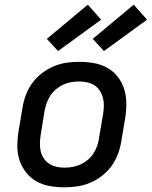

<svg xmlns="http://www.w3.org/2000/svg" viewBox="-20 -792 648 820"><path d="M255 8Q223 8 192 2.5Q161 -3 135.5 -17.5Q110 -32 91.5 -55.5Q73 -79 63.5 -107.5Q54 -136 54 -167.5Q54 -199 59 -231L76 -331Q80 -358 90 -385Q100 -412 117 -436Q134 -460 158 -478.5Q182 -497 209 -508.5Q236 -520 263.5 -524Q291 -528 318 -528Q350 -528 381 -522.5Q412 -517 438 -502.5Q464 -488 482.5 -464.5Q501 -441 510 -412.5Q519 -384 519.5 -352.5Q520 -321 515 -289L498 -189Q494 -162 484 -135Q474 -108 457 -84Q440 -60 416 -41.5Q392 -23 365 -11.5Q338 0 310 4Q282 8 255 8ZM255 -76Q272 -76 289.5 -79Q307 -82 323.5 -89.5Q340 -97 354.5 -109Q369 -121 379 -136.5Q389 -152 395 -169Q401 -186 403 -203L420 -303Q423 -321 423.5 -338.5Q424 -356 420 -372.5Q416 -389 407 -403.5Q398 -418 384.5 -427Q371 -436 353.5 -440Q336 -444 318 -444Q301 -444 283.5 -441Q266 -438 250 -430.5Q234 -423 219.5 -411Q205 -399 195 -383.5Q185 -368 179 -351Q173 -334 170 -317L154 -217Q151 -199 150.5 -181.5Q150 -164 153.5 -147.5Q157 -131 166.5 -116.5Q176 -102 189.5 -93Q203 -84 220 -80Q237 -76 255 -76ZM424 -574 376 -626 551 -772 608 -708ZM228 -574 180 -626 355 -772 412 -708Z"/></svg>

Font: Iosevka Medium Extended
Style: Italic
Weight: 500
Width: 7
Italic angle: -9°
Monospace: yes
Designer: Belleve Invis
Foundry: Belleve Invis
Version: Version 32.5.0; ttfautohint (v1.8.4)